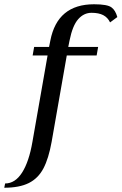

<svg xmlns="http://www.w3.org/2000/svg" viewBox="-105 -690 570 900"><path d="M-81 170Q-34 170 -1.5 119Q31 68 47 -25L118 -430H48L55 -470H125L131 -500Q164 -670 336 -670Q399 -670 418 -655Q436 -642 445 -610L411 -585Q400 -608 379 -619Q358 -630 324 -630Q288 -630 261.5 -600Q235 -570 221 -500L215 -470H355L348 -430H208L137 -25Q123 53 98.5 99.5Q74 146 30 168Q-14 190 -85 190Z"/></svg>

Font: Philosopher
Style: Regular
Weight: 400
Designer: Jovanny Lemonad
Foundry: Jovanny Lemonad
Version: Version 2.000